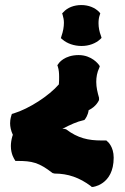

<svg xmlns="http://www.w3.org/2000/svg" viewBox="-20 -725 495 760"><path d="M25 -268C25 -267 20 -255 20 -237C20 -224 23 -208 31 -191C30 -190 30 -188 29 -186C25 -172 23 -159 23 -147C23 -114 37 -95 38 -93L41 -88H48C107 -88 134 -82 188 -40L196 -38C249 -38 295 -22 340 12L343 15H348C344 15 430 9 430 -101C430 -145 406 -165 404 -166L401 -169H381C330 -169 288 -178 242 -213L235 -215H227C257 -231 286 -244 310 -249L314 -250L317 -254C318 -255 328 -268 331 -289C361 -303 371 -327 372 -329V-338C366 -359 361 -379 361 -401C361 -419 364 -438 373 -457L375 -463L371 -469C370 -470 344 -507 291 -507C235 -507 212 -475 211 -472L207 -467L209 -461C213 -449 214 -435 214 -421C214 -412 214 -401 213 -391C174 -346 96 -295 34 -276L27 -274ZM227 -569C245 -553 273 -543 303 -543C332 -543 359 -553 377 -570L382 -575L380 -582C373 -600 370 -617 370 -633C370 -644 371 -655 375 -666L377 -672L373 -677C356 -695 330 -705 302 -705C273 -705 247 -695 231 -677L226 -672L228 -666C231 -656 233 -646 233 -635C233 -619 230 -601 223 -581L221 -574Z"/></svg>

Font: Hanalei Fill
Style: Regular
Weight: 400
Designer: Astigmatic (AOETI)
Foundry: Astigmatic (AOETI)
Version: Version 1.000